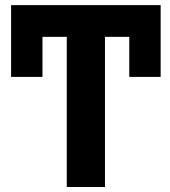

<svg xmlns="http://www.w3.org/2000/svg" viewBox="-20 -748 678 768"><path d="M24.4 -727.5H622.6V-440.4H497.1V-600.6H399.9V0H247.1V-600.6H149.9V-440.4H24.4Z"/></svg>

Font: Inter Tight Stencil
Style: Bold
Weight: 700
Designer: Rasmus Andersson
Foundry: rsms
Version: Version 3.004;Glyphs 3.1.2 (3151)